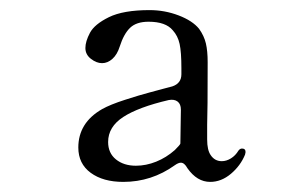

<svg xmlns="http://www.w3.org/2000/svg" viewBox="-20 -755 590 380"><path d="M466 -454 465 -449Q456 -427 437 -411Q418 -395 396 -395Q370 -395 351 -422Q345 -433 338 -433Q333 -433 326 -428Q280 -395 224 -395Q184 -395 159.5 -413Q135 -431 135 -463Q135 -512 182 -539Q198 -548 227.5 -557.5Q257 -567 276 -572Q295 -577 302 -579L321 -584Q339 -590 339 -608V-620Q339 -652 335.5 -668Q332 -684 322 -695Q308 -712 274 -712Q250 -712 237.5 -700Q225 -688 217 -663Q212 -647 202.5 -638.5Q193 -630 182 -630Q171 -630 160 -638.5Q149 -647 149 -660Q149 -673 158 -690Q167 -707 195.5 -721Q224 -735 276 -735Q306 -735 333.5 -724.5Q361 -714 374 -698Q384 -684 387.5 -669Q391 -654 391 -632Q391 -533 390 -508V-479Q390 -458 397 -448Q405 -436 419 -436Q428 -436 437 -441.5Q446 -447 452 -457Q455 -461 459 -461Q466 -461 466 -454ZM326 -458Q337 -469 337 -471V-472L338 -537V-538Q338 -549 331.5 -554Q325 -559 314 -557Q254 -543 224 -523.5Q194 -504 194 -474Q194 -452 209.5 -439.5Q225 -427 249 -427Q269 -427 289 -435Q309 -443 326 -458Z"/></svg>

Font: Shippori Mincho B1
Style: Regular
Weight: 400
Designer: FONTDASU
Foundry: FONTDASU / Google Inc. / but / Adobe
Version: Version 3.110; ttfautohint (v1.8.3)